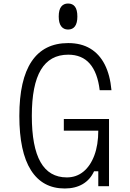

<svg xmlns="http://www.w3.org/2000/svg" viewBox="-20 -1059 740 1092"><path d="M348 13Q222 13 156 -91Q90 -195 90 -400Q90 -606 160 -710Q230 -814 368 -814Q441 -814 493 -783Q545 -752 575.5 -692.5Q606 -633 614 -546H547Q535 -646 490.5 -697Q446 -748 368 -748Q264 -748 212.5 -662Q161 -576 161 -400Q161 -224 210.5 -137Q260 -50 360 -50Q414 -50 454 -82.5Q494 -115 516.5 -175Q539 -235 539 -316H343V-382H600V0H539V-85H515Q493 -37 450.5 -12Q408 13 348 13ZM367 -891Q342 -891 328 -909.5Q314 -928 314 -965Q314 -1003 328 -1021Q342 -1039 367 -1039Q393 -1039 406.5 -1021Q420 -1003 420 -965Q420 -928 406.5 -909.5Q393 -891 367 -891Z"/></svg>

Font: Martian Mono SemiExpanded ExtraLight
Style: Regular
Weight: 250
Monospace: yes
Version: Version 0.930